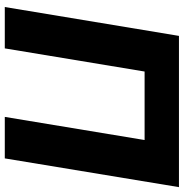

<svg xmlns="http://www.w3.org/2000/svg" viewBox="-3 -765 768 802"><g transform="rotate(90 381.0 -364.0)"><path d="M761.7 -727.5 641.6 0H468.3L564.9 -584H278.8L182.1 0H9.3L129.9 -727.5Z"/></g></svg>

Font: Inter 20pt ExtraBold
Style: Italic
Weight: 800
Italic angle: -9.3988°
Version: Version 4.001;git-66647c0bb